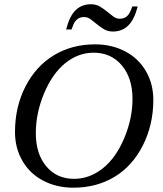

<svg xmlns="http://www.w3.org/2000/svg" viewBox="-20 -870 762 900"><path d="M601.1 -406.2Q601.1 -503.9 551 -563.5Q501 -623 418.9 -623Q346.2 -623 285.4 -573.5Q224.6 -523.9 186.3 -431.6Q147.9 -339.4 147.9 -245.6Q147.9 -148.9 197 -90.3Q246.1 -31.7 327.1 -31.7Q399.9 -31.7 461.7 -80.8Q523.4 -129.9 562.3 -222.2Q601.1 -314.5 601.1 -406.2ZM323.7 9.8Q245.1 9.8 182.4 -23.2Q119.6 -56.2 85 -116.2Q50.3 -176.3 50.3 -251Q50.3 -368.7 99.1 -464.1Q147.9 -559.6 232.4 -610.8Q316.9 -662.1 425.3 -662.1Q503.9 -662.1 566.7 -629.2Q629.4 -596.2 664.1 -536.4Q698.7 -476.6 698.7 -401.4Q698.7 -285.6 649.7 -188.5Q600.6 -91.3 516.4 -40.8Q432.1 9.8 323.7 9.8ZM509.3 -722.2Q485.8 -722.2 468 -732.7Q450.2 -743.2 434.8 -756.1Q419.4 -769 405 -779.5Q390.6 -790 374.5 -790Q358.9 -790 348.9 -784.4Q338.9 -778.8 331.8 -769Q324.7 -759.3 315.4 -731.9H290Q305.7 -793.9 334.2 -822Q362.8 -850.1 406.2 -850.1Q429.7 -850.1 447.8 -839.6Q465.8 -829.1 481.2 -816.2Q496.6 -803.2 511 -792.7Q525.4 -782.2 541 -782.2Q561.5 -782.2 575.2 -793.9Q588.9 -805.7 600.1 -839.8H625.5Q609.9 -778.8 581.3 -750.5Q552.7 -722.2 509.3 -722.2Z"/></svg>

Font: Tinos
Style: Italic
Weight: 400
Italic angle: -16.333°
Designer: Steve Matteson
Foundry: Monotype Imaging Inc.
Version: Version 1.32